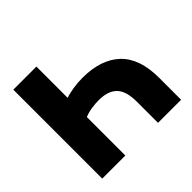

<svg xmlns="http://www.w3.org/2000/svg" viewBox="-170 -890 1076 1076"><g transform="rotate(-45 368.0 -352.5)"><path d="M65 0V-705H248V-457Q272 -466 310 -472Q348 -478 385 -478Q532 -478 611 -403Q690 -328 690 -174V0H507V-168Q507 -252 471 -288.5Q435 -325 362 -325Q335 -325 305 -320.5Q275 -316 248 -305V0Z"/></g></svg>

Font: Mulish Black
Style: Regular
Weight: 900
Designer: Vernon Adams
Foundry: Vernon Adams
Version: Version 3.603; ttfautohint (v1.8.3)